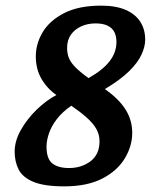

<svg xmlns="http://www.w3.org/2000/svg" viewBox="-20 -649 550 681"><path d="M208 12Q137 12 98.5 -4Q60 -20 46 -48Q32 -76 32 -111Q32 -149 54 -188Q76 -227 110 -260Q144 -293 180 -312Q147 -335 127 -369.5Q107 -404 107 -449Q107 -494 131.5 -535Q156 -576 207.5 -602.5Q259 -629 339 -629Q391 -629 425.5 -614Q460 -599 477.5 -572Q495 -545 495 -508Q495 -484 482 -455.5Q469 -427 438 -396.5Q407 -366 352 -333Q401 -299 425 -261Q449 -223 449 -178Q449 -131 422.5 -87Q396 -43 342.5 -15.5Q289 12 208 12ZM225 -53Q269 -53 301 -77Q333 -101 333 -148Q333 -172 321.5 -192Q310 -212 287.5 -232Q265 -252 233 -274Q201 -252 181.5 -226.5Q162 -201 153.5 -175.5Q145 -150 145 -129Q145 -86 165.5 -69.5Q186 -53 225 -53ZM294 -372Q344 -400 368.5 -431.5Q393 -463 393 -500Q393 -520 386 -534.5Q379 -549 362.5 -557.5Q346 -566 319 -566Q291 -566 268 -555.5Q245 -545 231.5 -526Q218 -507 218 -479Q218 -461 223.5 -445.5Q229 -430 245.5 -412.5Q262 -395 294 -372Z"/></svg>

Font: Manuale
Style: Italic
Weight: 400
Italic angle: -11°
Designer: Eduardo Tunni / Pablo Cosgaya
Foundry: Eduardo Tunni / Pablo Cosgaya
Version: Version 1.002